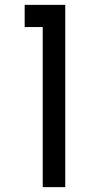

<svg xmlns="http://www.w3.org/2000/svg" viewBox="-20 -770 370 790"><path d="M248.5 0H155.8V-658.7H81.5V-750H248.5Z"/></svg>

Font: Spartan MB Med
Style: Regular
Weight: 500
Designer: Matt Bailey, Mirko Velimirovic
Foundry: Matt Bailey
Version: Version 1.005